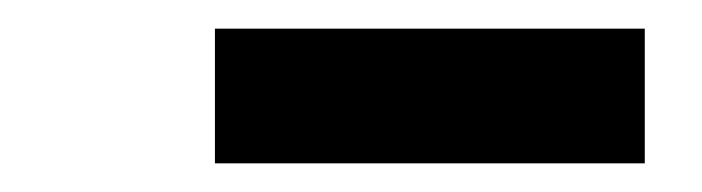

<svg xmlns="http://www.w3.org/2000/svg" viewBox="-20 -737 490 134"><path d="M430 -623H130V-717H430Z"/></svg>

Font: Iosevka Etoile Heavy Oblique
Style: Regular
Weight: 900
Italic angle: -9°
Designer: Belleve Invis
Foundry: Belleve Invis
Version: Version 15.5.2; ttfautohint (v1.8.4)